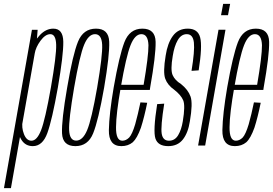

<svg xmlns="http://www.w3.org/2000/svg" viewBox="-88 -752 1410 992"><path d="M-67.5 220H-31.5L101 -530L106.5 -598H77ZM81.5 3Q132 3 156.5 -64.2Q181 -131.5 211 -300Q240 -469 239 -536.5Q238 -604 187.5 -604Q149.5 -604 118 -570.8Q86.5 -537.5 80 -499L91 -474Q96.5 -508 121.5 -541.8Q146.5 -575.5 172 -575.5Q200.5 -575.5 202.2 -521Q204 -466.5 175 -300Q145.5 -133.5 124.2 -79.2Q103 -25 74.5 -25Q49 -25 35.8 -59Q22.5 -93 29 -128L9.5 -101.5Q2 -63 22.5 -30Q43 3 81.5 3Z M301.5 3Q366.5 3 393.2 -63Q420 -129 450 -299.5Q479 -470 476.2 -537Q473.5 -604 408 -604Q342.5 -604 315.2 -537.2Q288 -470.5 259 -299.5Q229.5 -129.5 232.5 -63.2Q235.5 3 301.5 3ZM305.5 -25.5Q272 -25.5 269.2 -79Q266.5 -132.5 295 -299.5Q324 -466.5 346.8 -521Q369.5 -575.5 403 -575.5Q437 -575.5 439.8 -521.2Q442.5 -467 414 -299.5Q385 -133.5 362.2 -79.5Q339.5 -25.5 305.5 -25.5Z M539 3 544 -25Q510.5 -25 511.5 -95.5Q512 -165 536 -301Q563.5 -460.5 586.5 -518.5Q609 -575.5 642.5 -575.5Q677 -575.5 679 -518.5Q679.5 -462.5 654 -314H532L527.5 -287.5H686Q687.5 -295 688 -301Q717.5 -467 716 -536Q714.5 -604 647.5 -604Q581.5 -604 554.5 -533.5Q528 -463.5 499.5 -301Q476 -163.5 474.5 -80Q473 3 539 3ZM544 -25 539 3Q574 3 598 -17Q620.5 -37.5 640 -92Q657.5 -146.5 672.5 -221L637.5 -223Q625 -162 610.5 -110Q595 -58.5 579.5 -41.5Q563 -25 544 -25Z M781 3Q830 3 857 -31.5Q884 -66 893 -125.5Q909 -218 896.5 -253.2Q884 -288.5 847 -318Q816 -337 804 -363.8Q792 -390.5 804.5 -463Q812.5 -514 830.5 -544.8Q848.5 -575.5 877 -575.5Q909 -575.5 913.8 -532.2Q918.5 -489 901.5 -386L938.5 -388.5Q958 -512.5 946.2 -558.2Q934.5 -604 882 -604Q832.5 -604 805 -566.2Q777.5 -528.5 768 -465Q753.5 -378.5 765.8 -345.2Q778 -312 812.5 -288Q847 -261 858.5 -233.8Q870 -206.5 856.5 -125.5Q849.5 -82 832.5 -53.5Q815.5 -25 785 -25Q753.5 -25 747.5 -61Q741.5 -97 760.5 -216.5L724 -214Q702 -74.5 715.2 -35.8Q728.5 3 781 3Z M935.5 0H972L1077 -598.5H1041ZM1065 -732 1054 -673.5H1090L1101 -732Z M1125.5 3 1130.5 -25Q1097 -25 1098 -95.5Q1098.5 -165 1122.5 -301Q1150 -460.5 1173 -518.5Q1195.5 -575.5 1229 -575.5Q1263.5 -575.5 1265.5 -518.5Q1266 -462.5 1240.5 -314H1118.5L1114 -287.5H1272.5Q1274 -295 1274.5 -301Q1304 -467 1302.5 -536Q1301 -604 1234 -604Q1168 -604 1141 -533.5Q1114.5 -463.5 1086 -301Q1062.5 -163.5 1061 -80Q1059.5 3 1125.5 3ZM1130.5 -25 1125.5 3Q1160.5 3 1184.5 -17Q1207 -37.5 1226.5 -92Q1244 -146.5 1259 -221L1224 -223Q1211.5 -162 1197 -110Q1181.5 -58.5 1166 -41.5Q1149.5 -25 1130.5 -25Z"/></svg>

Font: Anybody ExtraCondensed ExtraLight
Style: Italic
Weight: 250
Width: 2
Italic angle: -10°
Version: Version 1.113;gftools[0.9.25]